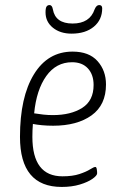

<svg xmlns="http://www.w3.org/2000/svg" viewBox="-20 -733 494 759"><path d="M224 6Q59 6 59 -192Q59 -349 114 -439Q169 -529 267 -529Q332 -529 365.5 -491.5Q399 -454 399 -399Q399 -318 342 -277Q285 -236 190 -236Q167 -236 146 -238Q125 -240 110 -243Q108 -217 108 -192Q108 -36 227 -36Q267 -36 294 -45Q321 -54 336 -63.5Q351 -73 357 -73Q361 -73 362.5 -64.5Q364 -56 364 -48Q364 -39 345.5 -26Q327 -13 295.5 -3.5Q264 6 224 6ZM189 -278Q260 -278 305 -306.5Q350 -335 350 -397Q350 -438 327.5 -462.5Q305 -487 265 -487Q202 -487 163 -432.5Q124 -378 115 -285Q133 -282 151.5 -280Q170 -278 189 -278ZM263 -600Q218 -600 189 -623.5Q160 -647 160 -684Q160 -701 164 -707Q168 -713 176 -713Q186 -713 189 -696Q199 -640 267 -640Q335 -640 354 -696Q361 -713 372 -713Q384 -713 384 -700Q384 -655 351 -627.5Q318 -600 263 -600Z"/></svg>

Font: Asap Condensed Condensed ExtraLight
Style: Italic
Weight: 200
Width: 3
Italic angle: -6°
Designer: Pablo Cosgaya
Foundry: Omnibus-Type
Version: Version 3.001; ttfautohint (v1.8.4.7-5d5b)